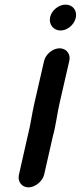

<svg xmlns="http://www.w3.org/2000/svg" viewBox="-20 -711 349 831"><path d="M171 -448 129 -265C118 -218 112 -168 100 -123L62 45C55 74 74 100 103 100C132 100 164 74 171 45L209 -122C222 -168 227 -218 238 -265L280 -448C287 -477 267 -502 238 -502C209 -502 178 -477 171 -448ZM197 -637C190 -606 211 -579 242 -579C272 -579 301 -604 308 -634C315 -665 295 -691 264 -691C234 -691 204 -667 197 -637Z"/></svg>

Font: Electronic
Style: ExHvIt
Weight: 900
Version: Version 1.011